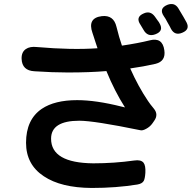

<svg xmlns="http://www.w3.org/2000/svg" viewBox="-20 -871 950 951"><path d="M434 60Q282 59 197 2Q109 -56 109 -164Q109 -279 187 -332Q251 -375 362 -375Q455 -375 582 -343Q595 -340 599 -339Q548 -419 507 -519Q426 -512 316 -512Q240 -512 151 -518Q89 -521 87 -580Q86 -613 108 -628Q128 -642 163 -638Q335 -623 463 -632Q460 -643 453 -662Q446 -683 443 -693Q442 -698 438 -708Q412 -782 484 -791Q543 -798 557 -738Q570 -685 584 -645Q665 -657 721 -671Q785 -688 794 -622Q802 -568 751 -555Q690 -541 625 -532Q665 -442 713 -371Q722 -357 742 -333Q766 -304 744 -273L735 -260Q723 -243 704 -233Q686 -223 675 -226Q446 -273 373 -273Q233 -273 233 -184Q233 -64 442 -62Q545 -62 645 -76Q678 -81 691 -65Q702 -51 700 -15Q698 14 692 25Q684 39 660 43Q556 60 434 60ZM691 -723Q686 -732 676 -748Q649 -787 693 -805Q725 -819 747 -789Q755 -779 762 -768Q764 -766 766.5 -762Q769 -758 770 -756Q793 -717 749 -701Q711 -687 691 -723ZM827 -728Q825 -732 821 -740Q813 -755 808 -763Q806 -768 800.5 -777Q795 -786 792 -790Q765 -829 809 -847Q843 -860 862 -832Q863 -830 865 -827Q893 -781 904 -760Q922 -725 883 -709Q846 -693 827 -728Z"/></svg>

Font: GenSenRounded JP B
Style: Regular
Weight: 700
Version: Version 1.501;PS 1;hotconv 16.6.51;makeotf.lib2.5.65220